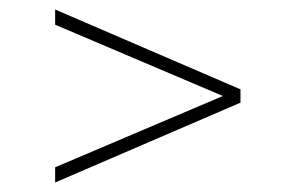

<svg xmlns="http://www.w3.org/2000/svg" viewBox="-20 -536 622 404"><path d="M96 -152V-184L449 -334L96 -484V-516L486 -348V-320Z"/></svg>

Font: Gantari Thin
Style: Regular
Weight: 250
Designer: Anugrah Pasau
Foundry: Lafontype
Version: Version 1.000